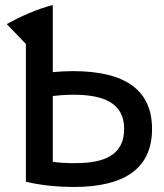

<svg xmlns="http://www.w3.org/2000/svg" viewBox="-20 -730 653 764"><path d="M272 -353C237 -353 207 -350 190 -348V-86C213 -83 244 -80 287 -81C390 -82 474 -110 474 -217C474 -323 388 -353 272 -353ZM190 -710V-443C207 -445 246 -447 270 -447C481 -447 585 -370 585 -217C585 -68 487 14 273 14C216 14 143 8 83 -7V-555L7 -634C58 -663 127 -694 190 -710Z"/></svg>

Font: Repo Medium
Style: Regular
Weight: 500
Designer: Stefan Peev
Foundry: Context Ltd
Version: Version 1.502